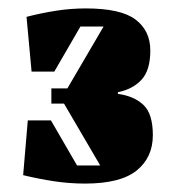

<svg xmlns="http://www.w3.org/2000/svg" viewBox="-20 -733 424 456"><path d="M184 -713Q267 -713 302 -686.5Q337 -660 337 -613Q337 -566 316 -543.5Q295 -521 260 -514V-510Q298 -505 320.5 -484Q343 -463 343 -412Q343 -359 304.5 -328Q266 -297 182 -297Q145 -297 108.5 -302.5Q72 -308 35 -317L46 -447H101L163 -340H218L132 -487H102V-523H140L226 -670H171L109 -563H55L43 -693Q78 -702 113 -707.5Q148 -713 184 -713Z"/></svg>

Font: Unlock
Style: Regular
Weight: 400
Designer: Eduardo Rodriguez Tunni
Foundry: Eduardo Rodriguez Tunni
Version: Version 1.003; ttfautohint (v1.8.4.7-5d5b);gftools[0.9.23]